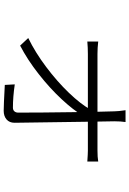

<svg xmlns="http://www.w3.org/2000/svg" viewBox="150 -797 700 1040"><g transform="rotate(90 500.0 -277.0)"><path d="M637 -546 639 -431Q642 -219 645 -6Q645 22 627 37.5Q609 53 580 53Q551 53 440 47L437 -7Q505 3 563 3Q576 3 583 -5Q590 -13 590 -26Q590 -149 587.5 -323Q585 -497 583 -546Q583 -567 577 -607H641Q637 -580 637 -546ZM272 -455H795Q831 -455 855 -459V-400Q813 -403 796 -403H273Q238 -403 205 -400V-459Q222 -457 238.5 -456Q255 -455 272 -455ZM574 -418H603L605 -374Q577 -325 517.5 -261Q458 -197 381 -136.5Q304 -76 227 -36L186 -80Q264 -118 342.5 -177Q421 -236 482.5 -300Q544 -364 574 -418Z"/></g></svg>

Font: 寒蝉端黑体 Light
Style: Regular
Weight: 300
Designer: ChillDuanSans {Warren2060}; 
Source Han Sans {Ryoko NISHIZUKA 西塚涼子 (kana, bopomofo & ideographs); Paul D. Hunt (Latin, G
Foundry: ChillType&Adobe
Version: Version 1.300;Glyphs 3.3 (3306)